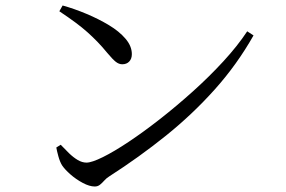

<svg xmlns="http://www.w3.org/2000/svg" viewBox="-20 -703 1040 699"><path d="M325 -24Q306 -24 281.5 -37Q257 -50 236.5 -68Q216 -86 206 -101Q198 -114 192.5 -134Q187 -154 185 -166L201 -176Q216 -160 231.5 -145Q247 -130 263 -120.5Q279 -111 295 -111Q314 -111 354.5 -131Q395 -151 449 -187Q503 -223 563 -270Q623 -317 682.5 -370.5Q742 -424 793.5 -480Q845 -536 880 -589L903 -574Q843 -468 762 -377.5Q681 -287 584 -209Q487 -131 378 -61Q368 -55 360 -46Q352 -37 344 -30.5Q336 -24 325 -24ZM425 -469Q413 -469 401.5 -478Q390 -487 370 -511Q352 -533 334.5 -551Q317 -569 298 -586Q279 -603 254 -621.5Q229 -640 196 -662L208 -683Q251 -671 295 -652.5Q339 -634 376.5 -611.5Q414 -589 437 -562Q460 -535 460 -506Q460 -489 450.5 -479Q441 -469 425 -469Z"/></svg>

Font: Noto Serif JP ExtraLight
Style: Regular
Weight: 400
Version: Version 2.003-H1;hotconv 1.1.1;makeotfexe 2.6.0